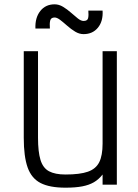

<svg xmlns="http://www.w3.org/2000/svg" viewBox="-20 -855 640 889"><path d="M283 14Q210 14 168 -7.5Q126 -29 108 -79.5Q90 -130 90 -217V-618H156V-217Q156 -152 167.5 -114.5Q179 -77 207 -62Q235 -47 283 -47Q350 -47 387 -60Q424 -73 439.5 -104Q455 -135 455 -190V-618H521V0H455V-47Q437 -24 414.5 -11Q392 2 360.5 8Q329 14 283 14ZM367 -697Q347 -697 328 -708.5Q309 -720 291.5 -735.5Q274 -751 259 -762.5Q244 -774 233 -774Q216 -774 212.5 -760Q209 -746 211 -723H144Q142 -773 166.5 -804Q191 -835 233 -835Q253 -835 272 -823.5Q291 -812 308.5 -796.5Q326 -781 340.5 -769.5Q355 -758 367 -758Q385 -758 388 -771Q391 -784 389 -806H455Q458 -757 433.5 -727Q409 -697 367 -697Z"/></svg>

Font: Victor Mono Light
Style: Regular
Weight: 300
Monospace: yes
Designer: Rune Bjørnerås
Version: Version 1.561;gftools[0.9.30]